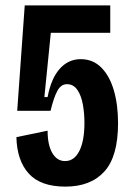

<svg xmlns="http://www.w3.org/2000/svg" viewBox="-20 -680 497 714"><path d="M223 14Q131 14 87 -34.5Q43 -83 41 -170L157 -194Q157 -141 174.5 -111Q192 -81 222 -81Q256 -81 275 -118.5Q294 -156 294 -223Q294 -259 288 -292Q282 -325 267.5 -346Q253 -367 229 -367Q207 -367 193.5 -342.5Q180 -318 168 -268H44L72 -660H390V-558H169L145 -319H157Q170 -388 202 -424Q234 -460 280 -460Q326 -460 357 -428.5Q388 -397 403.5 -343.5Q419 -290 419 -222Q419 -98 368 -42Q317 14 223 14Z"/></svg>

Font: Bricolage Grotesque 10pt Condensed SemiBold
Style: Regular
Weight: 600
Width: 3
Designer: Mathieu Triay
Foundry: Atelier Triay
Version: Version 1.000; ttfautohint (v1.8.4.7-5d5b);gftools[0.9.32]